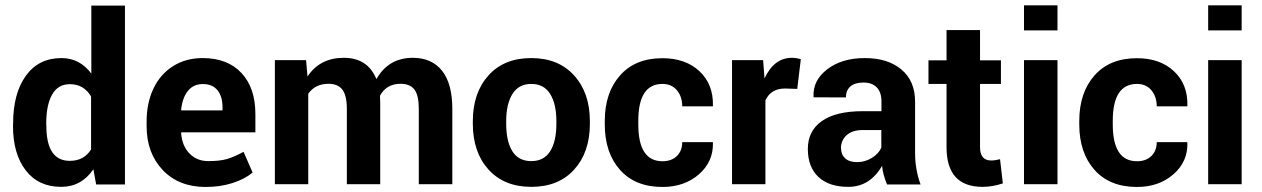

<svg xmlns="http://www.w3.org/2000/svg" viewBox="-20 -706 4836 736"><path d="M215.8 -483.4Q285.6 -483.4 330.1 -423.8V-684.6H459V1H348.6L337.9 -57.1Q292 10.3 214.4 10.3Q127.4 10.3 78.6 -53Q29.8 -116.2 29.8 -223.6L30.3 -232.9Q30.3 -347.7 79.1 -415.5Q127.9 -483.4 215.8 -483.4ZM247.6 -89.4Q302.2 -89.4 329.1 -133.3V-335.9Q301.8 -383.3 248 -383.3Q202.1 -383.3 179.7 -343.3Q157.2 -303.2 157.2 -232.9L157.7 -223.6Q157.7 -89.4 247.6 -89.4Z M833 -294.4Q833 -336.4 813.7 -360.1Q794.4 -383.8 757.8 -383.8Q721.2 -383.8 700.2 -357.4Q679.2 -331.1 674.3 -285.2L675.8 -282.7H833ZM768.1 10.7Q665.5 10.7 603.8 -54.2Q542 -119.1 542 -222.7V-240.2Q542 -311 568.1 -366.2Q594.2 -421.4 643.3 -452.4Q692.4 -483.4 756.8 -483.4Q852.5 -483.4 905.8 -426Q959 -368.7 959 -268.6V-198.7H675.3L674.3 -195.8Q677.7 -147.5 706.1 -117.9Q734.4 -88.4 778.3 -88.4Q822.3 -88.4 850.1 -96.4Q877.9 -104.5 913.6 -124L948.2 -44.9V-44.4Q917.5 -19 870.8 -4.2Q824.2 10.7 768.1 10.7Z M1436.5 -338.9 1437.5 -312.5V0H1309.6V-288.1Q1309.6 -339.8 1292.5 -362.3Q1275.4 -384.8 1239.3 -384.8Q1188.5 -384.8 1161.6 -346.7V0H1033.7V-475.6H1153.3L1158.7 -412.6Q1206.1 -484.4 1297.9 -484.4Q1389.6 -484.4 1422.9 -402.8Q1469.2 -484.4 1562.5 -484.4Q1634.8 -484.4 1674.3 -435.1Q1713.9 -385.7 1713.9 -288.1V0H1585.4V-288.1Q1585.4 -340.8 1568.6 -362.8Q1551.8 -384.8 1515.6 -384.8Q1461.4 -384.8 1436.5 -338.9Z M1920.4 -241.2V-231.9Q1920.4 -164.1 1944.1 -126.2Q1967.8 -88.4 2016.6 -88.4Q2065.4 -88.4 2089.1 -126.5Q2112.8 -164.6 2112.8 -231.9V-241.2Q2112.8 -307.6 2088.9 -345.9Q2064.9 -384.3 2016.6 -384.3Q1968.3 -384.3 1944.3 -345.7Q1920.4 -307.1 1920.4 -241.2ZM1792.5 -231.9V-241.2Q1792.5 -350.1 1852.3 -416.7Q1912.1 -483.4 2016.4 -483.4Q2120.6 -483.4 2180.9 -416.7Q2241.2 -350.1 2241.2 -241.2V-231.9Q2241.2 -122.6 2181.2 -56.2Q2121.1 10.3 2016.8 10.3Q1912.6 10.3 1852.5 -56.2Q1792.5 -122.6 1792.5 -231.9Z M2426.8 -242.7V-229Q2426.8 -87.9 2519.5 -87.9Q2554.2 -87.9 2574.7 -107.9Q2595.2 -127.9 2595.2 -161.1H2711.9L2712.9 -158.7Q2714.8 -86.4 2659.2 -37.8Q2603.5 10.7 2519.5 10.7Q2415 10.7 2356.7 -54.9Q2298.3 -120.6 2298.3 -229V-242.2Q2298.3 -350.6 2356.7 -416.7Q2415 -482.9 2519.5 -482.9Q2607.9 -482.9 2661.4 -432.9Q2714.8 -382.8 2712.9 -300.8L2712.4 -298.3H2595.2Q2595.2 -335.9 2574.7 -360.1Q2554.2 -384.3 2519.5 -384.3Q2426.8 -384.3 2426.8 -242.7Z M2914.1 0H2786.1V-475.6H2905.3L2910.6 -405.3Q2947.3 -484.4 3015.6 -484.4Q3032.2 -484.4 3049.8 -479L3036.1 -365.2L2989.3 -366.7Q2935.1 -366.7 2914.1 -321.3Z M3231.9 10.3Q3157.7 10.3 3117.2 -27.8Q3076.7 -65.9 3076.7 -135Q3076.7 -204.1 3130.4 -241.9Q3184.1 -279.8 3287.6 -279.8H3358.9V-317.4Q3358.9 -352.5 3340.8 -371.1Q3322.8 -389.6 3289.8 -389.6Q3256.8 -389.6 3239.7 -374.5Q3222.7 -359.4 3222.7 -332.5L3098.6 -333V-335.4Q3095.2 -397.5 3151.1 -440.4Q3207 -483.4 3295.2 -483.4Q3383.3 -483.4 3435.5 -439.5Q3487.8 -395.5 3487.8 -316.9V-120.1Q3487.8 -56.2 3508.8 1H3380.4Q3364.7 -35.2 3361.3 -70.3Q3314.5 10.3 3231.9 10.3ZM3203.6 -137.2H3204.1Q3204.1 -113.3 3220 -98.9Q3235.8 -84.5 3265.9 -84.5Q3295.9 -84.5 3322.3 -100.8Q3348.6 -117.2 3358.4 -140.1V-207.5H3287.1Q3247.1 -207.5 3225.3 -187.7Q3203.6 -168 3203.6 -137.2Z M3608.4 -590.8H3736.8V-474.6H3816.9V-384.3H3736.8V-142.1Q3736.8 -90.8 3779.3 -90.8Q3794.4 -90.8 3813.5 -95.7L3824.2 -2.9Q3783.7 10.3 3746.6 10.3Q3608.4 10.3 3608.4 -141.6V-384.3H3539.1V-474.6H3608.4Z M4033.7 -475.6V0H3905.3V-475.6ZM4033.7 -685.5V-589.4H3905.3V-685.5Z M4245.6 -242.7V-229Q4245.6 -87.9 4338.4 -87.9Q4373 -87.9 4393.6 -107.9Q4414.1 -127.9 4414.1 -161.1H4530.8L4531.7 -158.7Q4533.7 -86.4 4478 -37.8Q4422.4 10.7 4338.4 10.7Q4233.9 10.7 4175.5 -54.9Q4117.2 -120.6 4117.2 -229V-242.2Q4117.2 -350.6 4175.5 -416.7Q4233.9 -482.9 4338.4 -482.9Q4426.8 -482.9 4480.2 -432.9Q4533.7 -382.8 4531.7 -300.8L4531.2 -298.3H4414.1Q4414.1 -335.9 4393.6 -360.1Q4373 -384.3 4338.4 -384.3Q4245.6 -384.3 4245.6 -242.7Z M4739.7 -475.6V0H4611.3V-475.6ZM4739.7 -685.5V-589.4H4611.3V-685.5Z"/></svg>

Font: Yantramanav
Style: Bold
Weight: 700
Version: Version 1.001;PS 1.0;hotconv 1.0.72;makeotf.lib2.5.5900; ttf